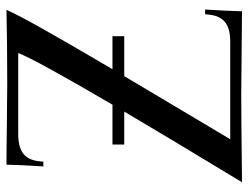

<svg xmlns="http://www.w3.org/2000/svg" viewBox="-108 -664 772 597"><g transform="rotate(-90 278.5 -366.0)"><path d="M411.6 -695.8H159.2Q118.7 -695.8 98.6 -679.9Q78.6 -664.1 75.2 -631.3L73.7 -617.7H59.1Q63.5 -686 64.5 -732.4Q110.4 -732.4 198.7 -731Q220.7 -731 249 -730.7Q277.3 -730.5 292.5 -730.2Q307.6 -730 315.9 -730Q443.8 -730 545.9 -732.4Q522 -675.3 361.3 -402.8H463.9V-366.2H339.8Q174.3 -87.9 143.6 -36.6H446.8Q487.3 -36.6 507.3 -52.5Q527.3 -68.4 530.8 -101.1L532.2 -114.7H546.9Q542.5 -46.4 541.5 0Q516.6 0 415.3 -1.2Q314 -2.4 282.7 -2.4Q213.9 -2.4 9.8 0Q154.3 -238.3 229.5 -366.2H127V-402.8H251Q391.6 -643.1 411.6 -695.8Z"/></g></svg>

Font: Flanker
Style: Regular
Weight: 400
Designer: Flanker
Foundry: Flanker
Version: Version 2.027